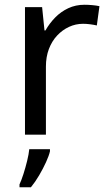

<svg xmlns="http://www.w3.org/2000/svg" viewBox="-20 -566 453 807"><path d="M335 -546Q350 -546 367.5 -544.5Q385 -543 398 -540L387 -459Q374 -462 358.5 -464Q343 -466 329 -466Q298 -466 270 -453Q242 -440 220 -416.5Q198 -393 185.5 -360Q173 -327 173 -286V0H85V-536H157L167 -438H171Q188 -468 212 -492.5Q236 -517 267 -531.5Q298 -546 335 -546ZM190 70Q186 88 173.5 115.5Q161 143 144.5 171Q128 199 110 221H62V209Q70 192 78.5 165.5Q87 139 94 110.5Q101 82 103 61H190Z"/></svg>

Font: Noto Sans Gujarati
Style: Regular
Weight: 400
Designer: Jelle Bosma - Monotype Design Team, Universal Thirst
Foundry: Monotype Imaging Inc.
Version: Version 2.102